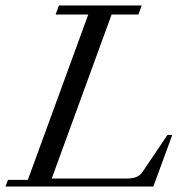

<svg xmlns="http://www.w3.org/2000/svg" viewBox="-20 -683 677 703"><path d="M0 0 9.3 -24.4H82L303.2 -629.9H183.6L195.8 -663.1H499L486.8 -629.9H388.7L169.4 -29.3H442.9Q465.3 -29.3 479.2 -34.9Q493.2 -40.5 502 -53.7L593.3 -189H610.8L541.5 0Z"/></svg>

Font: Elstob 18pt
Style: Italic
Weight: 400
Italic angle: -20°
Designer: Peter S. Baker
Version: Version 1.015